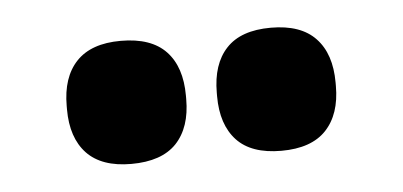

<svg xmlns="http://www.w3.org/2000/svg" viewBox="-27 -723 468 223"><g transform="rotate(-5 207.0 -612.0)"><path d="M119 -540Q84.5 -540 67.2 -558.2Q50 -576.5 50 -609.5V-613.5Q50 -647 67.2 -665.2Q84.5 -683.5 119 -683.5Q154.5 -683.5 171.8 -665.2Q189 -647 189 -613.5V-609.5Q189 -576.5 171.8 -558.2Q154.5 -540 119 -540ZM294 -540Q259 -540 242 -558.2Q225 -576.5 225 -609.5V-613.5Q225 -647 242 -665.2Q259 -683.5 294 -683.5Q329 -683.5 346.2 -665.2Q363.5 -647 363.5 -613.5V-609.5Q363.5 -576.5 346.2 -558.2Q329 -540 294 -540Z"/></g></svg>

Font: Anek Tamil Medium
Style: Bold
Weight: 700
Version: Version 1.003